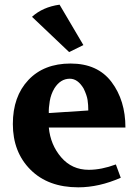

<svg xmlns="http://www.w3.org/2000/svg" viewBox="-20 -787 585 822"><path d="M35 -256Q35 -374 101.5 -444.5Q168 -515 282 -515Q398 -515 457.5 -436Q517 -357 517 -241H189Q196 -167 242 -113.5Q288 -60 360 -60Q414 -60 476 -83L497 -26Q404 15 315 15Q186 15 110.5 -60.5Q35 -136 35 -256ZM189 -303 358 -314Q358 -338 355 -358.5Q352 -379 338 -408Q313 -450 279 -450Q239 -450 213 -409Q198 -384 193 -354Q188 -324 189 -303ZM117 -715Q163 -757 235 -767L337 -594L276 -564Z"/></svg>

Font: Volkhov
Style: Bold
Weight: 700
Designer: Cyreal (www.cyreal.org)
Foundry: Cyreal (www.cyreal.org)
Version: Version 1.010